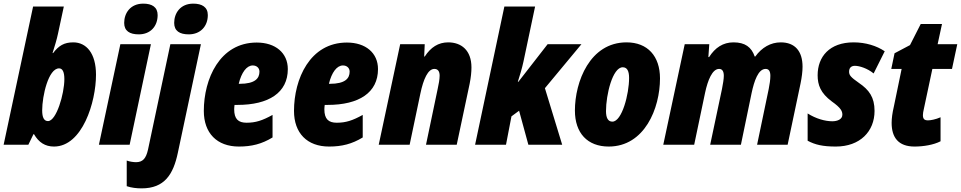

<svg xmlns="http://www.w3.org/2000/svg" viewBox="-26 -796 5285 1056"><path d="M271 10C427 10 502 -235 502 -385C502 -503 449 -563 377 -563C327 -563 297 -545 266 -504H263C274 -539 287 -581 293 -611L325 -760H156L-6 0H130L158 -58H161C187 -13 222 10 271 10ZM238 -130C216 -130 206 -150 206 -189C206 -268 240 -420 299 -420C318 -420 328 -400 328 -361C328 -280 284 -130 238 -130Z M737 -607C802 -607 841 -652 841 -713C841 -757 810 -776 762 -776C691 -776 657 -724 657 -670C657 -626 687 -607 737 -607ZM518 0H687L804 -553H636Z M1012 -607C1077 -607 1117 -652 1117 -713C1117 -757 1085 -776 1037 -776C966 -776 932 -724 932 -670C932 -626 962 -607 1012 -607ZM753 240C879 240 927 163 952 45L1079 -553H911L788 27C777 76 759 96 722 96C709 96 686 93 671 87V228C697 237 726 240 753 240Z M1288 10C1358 10 1414 -4 1473 -40V-164C1417 -133 1380 -121 1330 -121C1285 -121 1262 -141 1262 -195C1262 -202 1263 -211 1264 -219H1280C1452 -219 1557 -286 1557 -416C1557 -505 1489 -562 1386 -562C1182 -562 1095 -361 1095 -186C1095 -64 1167 10 1288 10ZM1292 -335H1287C1302 -398 1331 -436 1364 -436C1386 -436 1401 -422 1401 -402C1401 -365 1377 -335 1292 -335Z M1784 10C1854 10 1910 -4 1969 -40V-164C1913 -133 1876 -121 1826 -121C1781 -121 1758 -141 1758 -195C1758 -202 1759 -211 1760 -219H1776C1948 -219 2053 -286 2053 -416C2053 -505 1985 -562 1882 -562C1678 -562 1591 -361 1591 -186C1591 -64 1663 10 1784 10ZM1788 -335H1783C1798 -398 1827 -436 1860 -436C1882 -436 1897 -422 1897 -402C1897 -365 1873 -335 1788 -335Z M2057 0H2227L2286 -281C2303 -362 2328 -417 2363 -417C2382 -417 2392 -404 2392 -380C2392 -361 2387 -332 2381 -306L2317 0H2486L2557 -335C2564 -370 2567 -400 2567 -425C2567 -520 2511 -563 2439 -563C2385 -563 2343 -536 2310 -485H2307L2310 -553H2175Z M2587 0H2757L2787 -156L2829 -187L2880 0H3066L2971 -311L3172 -553H2986L2825 -346H2822C2833 -380 2845 -420 2853 -457L2917 -760H2748Z M3322 10C3519 10 3604 -200 3604 -365C3604 -487 3536 -563 3420 -563C3218 -563 3136 -346 3136 -188C3136 -64 3205 10 3322 10ZM3342 -127C3318 -127 3307 -148 3307 -185C3307 -275 3343 -426 3399 -426C3423 -426 3434 -406 3434 -367C3434 -279 3395 -127 3342 -127Z M3622 0H3792L3852 -286C3867 -356 3892 -417 3929 -417C3945 -417 3955 -406 3955 -379C3955 -362 3950 -332 3945 -307L3880 0H4049L4108 -285C4122 -350 4144 -417 4185 -417C4202 -417 4211 -405 4211 -379C4211 -358 4207 -332 4202 -307L4138 0H4306L4377 -337C4384 -371 4388 -403 4388 -429C4388 -515 4346 -563 4268 -563C4213 -563 4164 -535 4128 -485H4125C4107 -537 4072 -563 4008 -563C3951 -563 3907 -534 3874 -482H3870L3875 -553H3740Z M4571 10C4704 10 4784 -73 4784 -186C4784 -261 4754 -302 4698 -340C4652 -372 4644 -383 4644 -402C4644 -423 4656 -434 4676 -434C4701 -434 4745 -420 4779 -392L4840 -514C4796 -544 4735 -563 4669 -563C4536 -563 4471 -484 4471 -382C4471 -329 4487 -284 4549 -238C4600 -202 4607 -184 4607 -165C4607 -139 4578 -129 4552 -129C4512 -129 4462 -143 4416 -172V-22C4457 0 4499 10 4571 10Z M5004 10C5052 10 5109 1 5147 -19V-151C5120 -139 5092 -134 5078 -134C5058 -134 5050 -142 5050 -163C5050 -171 5052 -184 5055 -196L5102 -417H5210L5239 -553H5131L5155 -664H5038L4979 -548L4894 -503L4876 -417H4933L4890 -209C4882 -175 4878 -145 4878 -120C4878 -40 4915 10 5004 10Z"/></svg>

Font: Noto Sans Condensed Black
Style: Italic
Weight: 900
Width: 3
Italic angle: -12°
Designer: Monotype Design Team
Foundry: Monotype Imaging Inc.
Version: Version 2.013